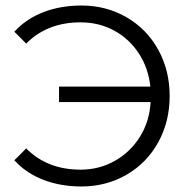

<svg xmlns="http://www.w3.org/2000/svg" viewBox="-20 -670 689 696"><path d="M275 6Q200 6 137.5 -18Q75 -42 32 -89L75 -132Q151 -55 272 -55Q340 -55 396.5 -87Q453 -119 487.5 -174.5Q522 -230 526 -300H194V-356H525Q518 -423 483.5 -476Q449 -529 394 -559Q339 -589 272 -589Q151 -589 75 -512L32 -555Q75 -602 137.5 -626Q200 -650 275 -650Q365 -650 438.5 -607.5Q512 -565 553.5 -490Q595 -415 595 -322Q595 -229 553.5 -154Q512 -79 438.5 -36.5Q365 6 275 6Z"/></svg>

Font: Montserrat Ace
Style: Regular
Weight: 400
Designer: Julieta Ulanovsky
Foundry: Julieta Ulanovsky
Version: Version 1